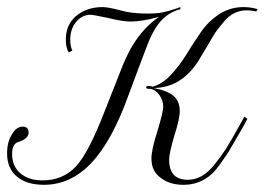

<svg xmlns="http://www.w3.org/2000/svg" viewBox="-20 -510 748 542"><path d="M667.5 -490Q687.5 -490 707.5 -484.2L703.3 -477.5Q690.8 -480.8 675.8 -480.8Q638.3 -480.8 611.7 -448.3Q594.2 -427.5 587.5 -417.5Q579.2 -405 563.3 -376.7Q546.7 -350 540.8 -339.2Q491.7 -261.7 413.3 -261.7Q452.5 -254.2 470 -239.2Q487.5 -224.2 487.5 -195.8Q487.5 -175 472.5 -128.3Q457.5 -77.5 457.5 -59.2Q457.5 -2.5 510 -2.5Q551.7 -2.5 585 -45Q600.8 -64.2 617.5 -89.2Q632.5 -113.3 654.2 -152.5L670 -180.8L678.3 -174.2L663.3 -146.7Q662.5 -145 629.2 -88.3Q622.5 -75.8 600 -45Q584.2 -22.5 569.2 -11.7Q538.3 11.7 498.3 11.7Q458.3 11.7 433.3 -8.3Q407.5 -26.7 407.5 -62.5Q407.5 -87.5 424.2 -139.2Q440.8 -194.2 440.8 -208.3Q440.8 -226.7 430 -241.7Q419.2 -256.7 405 -259.2H400.8Q392.5 -259.2 392.5 -263.3Q392.5 -267.5 400.8 -267.5Q406.7 -267.5 410 -265Q438.3 -272.5 462.9 -299.2Q487.5 -325.8 506.7 -357.1Q525.8 -388.3 546.7 -418.8Q567.5 -449.2 598.3 -469.6Q629.2 -490 667.5 -490ZM178.3 -398.3Q178.3 -379.2 184.2 -367.5L174.2 -361.7Q165.8 -375 165.8 -398.3Q165.8 -440.8 195 -465Q225 -490 270 -490Q285 -490 320 -480.8Q350 -471.7 395.8 -471.7Q426.7 -471.7 441.7 -475.8Q462.5 -480 489.2 -490V-484.2Q445 -472.5 419.2 -430.8Q405.8 -409.2 395.8 -382.5Q385 -355 342.5 -240.8Q295.8 -110.8 237.5 -49.6Q179.2 11.7 104.2 11.7Q55 11.7 27.5 -11.7Q0 -35 0 -76.7Q0 -109.2 13.3 -130Q25.8 -152.5 44.2 -152.5Q60.8 -152.5 60.8 -135.8Q60.8 -118.3 31.7 -109.2Q14.2 -104.2 14.2 -75Q14.2 -40.8 37.5 -20.8Q60.8 -0.8 100 -0.8Q157.5 -0.8 194.2 -40Q230 -78.3 275 -195Q289.2 -230.8 301.7 -262.5Q314.2 -294.2 320.8 -311.2Q327.5 -328.3 328.3 -330Q341.7 -360.8 354.2 -381.7Q385.8 -433.3 429.2 -462.5Q381.7 -449.2 348.3 -449.2Q325 -449.2 285.8 -459.2Q242.5 -468.3 235.8 -468.3Q211.7 -468.3 195 -448.3Q178.3 -428.3 178.3 -398.3Z"/></svg>

Font: Sirivennela
Style: Regular
Weight: 400
Designer: Appaji Ambarisha Darbha
Foundry: Appaji Ambarisha Darbha
Version: Version 1.00; ttfautohint (v1.8.4.7-5d5b)